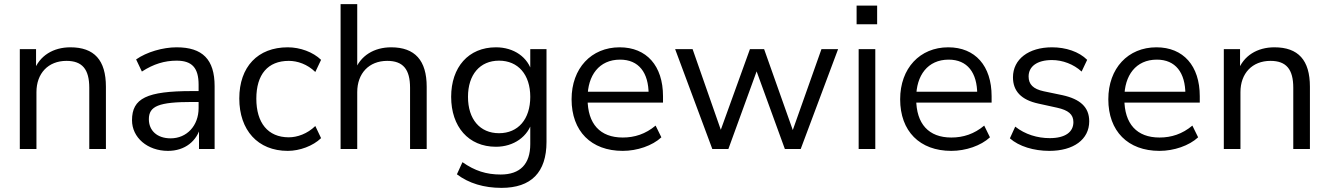

<svg xmlns="http://www.w3.org/2000/svg" viewBox="-20 -711 6341 916"><path d="M74.5 0H153.9V-271.6C153.9 -360.8 209.8 -420.6 297.1 -420.6C372.5 -420.6 405.9 -380.4 405.9 -292.2V0H485.3V-297.1C485.3 -424.5 429.4 -485.3 315.7 -485.3C235.3 -485.3 167.6 -446.1 141.2 -370.6H152V-476.5H74.5Z M781.4 8.8C861.8 8.8 920.6 -37.3 938.2 -110.8H929.4V0H1003.9V-300C1003.9 -427.5 946.1 -485.3 822.5 -485.3C756.9 -485.3 679.4 -462.7 629.4 -427.5L656.9 -369.6C712.7 -405.9 765.7 -421.6 822.5 -421.6C896.1 -421.6 927.5 -387.3 927.5 -306.9V-195.1C927.5 -111.8 871.6 -51 794.1 -51C729.4 -51 690.2 -88.2 690.2 -142.2C690.2 -204.9 737.3 -224.5 897.1 -224.5H940.2V-276.5H896.1C680.4 -276.5 609.8 -242.2 609.8 -137.3C609.8 -54.9 683.3 8.8 781.4 8.8Z M1352.9 8.8C1409.8 8.8 1473.5 -14.7 1511.8 -52L1484.3 -109.8C1446.1 -72.5 1398 -55.9 1357.8 -55.9C1257.8 -55.9 1202.9 -125.5 1202.9 -240.2C1202.9 -355.9 1257.8 -420.6 1357.8 -420.6C1399 -420.6 1446.1 -404.9 1484.3 -367.6L1511.8 -425.5C1473.5 -462.7 1411.8 -485.3 1352.9 -485.3C1209.8 -485.3 1121.6 -392.2 1121.6 -241.2C1121.6 -90.2 1209.8 8.8 1352.9 8.8Z M1604.9 0H1684.3V-271.6C1684.3 -360.8 1740.2 -420.6 1827.5 -420.6C1902.9 -420.6 1936.3 -380.4 1936.3 -292.2V0H2015.7V-297.1C2015.7 -422.5 1959.8 -485.3 1846.1 -485.3C1765.7 -485.3 1698 -446.1 1671.6 -370.6H1684.3V-691.2H1604.9Z M2372.5 185.3C2513.7 185.3 2587.3 111.8 2587.3 -34.3V-476.5H2509.8V-363.7H2518.6C2500 -438.2 2431.4 -485.3 2346.1 -485.3C2214.7 -485.3 2132.4 -390.2 2132.4 -249C2132.4 -106.9 2214.7 -10.8 2346.1 -10.8C2430.4 -10.8 2500 -58.8 2519.6 -134.3H2509.8V-23.5C2509.8 71.6 2461.8 121.6 2368.6 121.6C2300 121.6 2245.1 103.9 2186.3 62.7L2159.8 120.6C2216.7 163.7 2289.2 185.3 2372.5 185.3ZM2360.8 -75.5C2269.6 -75.5 2212.7 -142.2 2212.7 -249C2212.7 -354.9 2269.6 -421.6 2360.8 -421.6C2452 -421.6 2509.8 -354.9 2509.8 -249C2509.8 -142.2 2452 -75.5 2360.8 -75.5Z M2951 8.8C3019.6 8.8 3092.2 -15.7 3135.3 -55.9L3107.8 -111.8C3059.8 -71.6 3007.8 -54.9 2951 -54.9C2843.1 -54.9 2783.3 -119.6 2783.3 -239.2V-245.1C2783.3 -351 2838.2 -426.5 2938.2 -426.5C3027.5 -426.5 3074.5 -364.7 3074.5 -260.8L3090.2 -273.5H2767.6V-221.6H3143.1V-252C3143.1 -397.1 3064.7 -485.3 2936.3 -485.3C2801 -485.3 2706.9 -385.3 2706.9 -237.3C2706.9 -85.3 2800 8.8 2951 8.8Z M3378.4 0H3454.9L3610.8 -428.4H3568.6L3724.5 0H3800L3978.4 -476.5H3899L3751 -58.8H3773.5L3625.5 -476.5H3557.8L3406.9 -58.8H3430.4L3284.3 -476.5H3201Z M4066.7 -595.1H4164.7V-684.3H4066.7ZM4076.5 0H4155.9V-476.5H4076.5Z M4518.6 8.8C4587.3 8.8 4659.8 -15.7 4702.9 -55.9L4675.5 -111.8C4627.5 -71.6 4575.5 -54.9 4518.6 -54.9C4410.8 -54.9 4351 -119.6 4351 -239.2V-245.1C4351 -351 4405.9 -426.5 4505.9 -426.5C4595.1 -426.5 4642.2 -364.7 4642.2 -260.8L4657.8 -273.5H4335.3V-221.6H4710.8V-252C4710.8 -397.1 4632.4 -485.3 4503.9 -485.3C4368.6 -485.3 4274.5 -385.3 4274.5 -237.3C4274.5 -85.3 4367.6 8.8 4518.6 8.8Z M4986.3 8.8C5101 8.8 5176.5 -45.1 5176.5 -132.4C5176.5 -200 5133.3 -238.2 5049 -256.9L4959.8 -275.5C4908.8 -286.3 4887.3 -308.8 4887.3 -346.1C4887.3 -393.1 4926.5 -424.5 4999 -424.5C5049 -424.5 5102 -404.9 5140.2 -369.6L5166.7 -425.5C5127.5 -464.7 5064.7 -485.3 4999 -485.3C4887.3 -485.3 4812.7 -428.4 4812.7 -342.2C4812.7 -276.5 4852 -234.3 4934.3 -216.7L5023.5 -197.1C5076.5 -185.3 5101 -165.7 5101 -128.4C5101 -81.4 5062.7 -52 4988.2 -52C4929.4 -52 4870.6 -69.6 4823.5 -106.9L4798 -51C4841.2 -12.7 4911.8 8.8 4986.3 8.8Z M5511.8 8.8C5580.4 8.8 5652.9 -15.7 5696.1 -55.9L5668.6 -111.8C5620.6 -71.6 5568.6 -54.9 5511.8 -54.9C5403.9 -54.9 5344.1 -119.6 5344.1 -239.2V-245.1C5344.1 -351 5399 -426.5 5499 -426.5C5588.2 -426.5 5635.3 -364.7 5635.3 -260.8L5651 -273.5H5328.4V-221.6H5703.9V-252C5703.9 -397.1 5625.5 -485.3 5497.1 -485.3C5361.8 -485.3 5267.6 -385.3 5267.6 -237.3C5267.6 -85.3 5360.8 8.8 5511.8 8.8Z M5818.6 0H5898V-271.6C5898 -360.8 5953.9 -420.6 6041.2 -420.6C6116.7 -420.6 6150 -380.4 6150 -292.2V0H6229.4V-297.1C6229.4 -424.5 6173.5 -485.3 6059.8 -485.3C5979.4 -485.3 5911.8 -446.1 5885.3 -370.6H5896.1V-476.5H5818.6Z"/></svg>

Font: LL Pando Sans
Style: Regular
Weight: 400
Designer: Joshua Smith
Foundry: Joshua Smith
Version: Version 1.000;Glyphs 3.2.1 (3258)